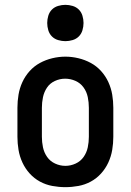

<svg xmlns="http://www.w3.org/2000/svg" viewBox="-20 -765 540 793"><path d="M250 8Q223 8 196 3Q169 -2 145 -15Q121 -28 102.5 -48.5Q84 -69 72.5 -94Q61 -119 56.5 -146Q52 -173 52 -200V-320Q52 -347 56.5 -374Q61 -401 72.5 -426Q84 -451 102.5 -471.5Q121 -492 145 -505Q169 -518 196 -524.5Q223 -531 250 -531Q277 -531 304 -524.5Q331 -518 355 -505Q379 -492 397.5 -471.5Q416 -451 427.5 -426Q439 -401 443.5 -374Q448 -347 448 -320V-200Q448 -173 443.5 -146Q439 -119 427.5 -94Q416 -69 397.5 -48.5Q379 -28 355 -15Q331 -2 304 3Q277 8 250 8ZM250 -80Q272 -80 292.5 -89.5Q313 -99 325.5 -117Q338 -135 342.5 -156.5Q347 -178 347 -200V-320Q347 -342 342.5 -364Q338 -386 325 -404Q312 -422 291.5 -431Q271 -440 249 -440Q227 -440 206.5 -430.5Q186 -421 174 -403Q162 -385 157.5 -363.5Q153 -342 153 -320V-200Q153 -178 157.5 -156.5Q162 -135 174.5 -117Q187 -99 207.5 -89.5Q228 -80 250 -80ZM250 -595Q235 -595 220 -599.5Q205 -604 194.5 -614.5Q184 -625 179.5 -640Q175 -655 175 -670Q175 -685 179.5 -700Q184 -715 194.5 -725.5Q205 -736 220 -740.5Q235 -745 250 -745Q265 -745 280 -740.5Q295 -736 305.5 -725.5Q316 -715 320.5 -700Q325 -685 325 -670Q325 -655 320.5 -640Q316 -625 305.5 -614.5Q295 -604 280 -599.5Q265 -595 250 -595Z"/></svg>

Font: Zed Sans Semibold
Style: Regular
Weight: 600
Designer: Belleve Invis
Foundry: Belleve Invis
Version: Version 1.0.0; ttfautohint (v1.8.4)